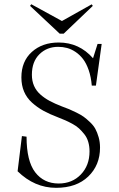

<svg xmlns="http://www.w3.org/2000/svg" viewBox="-20 -878 565 911"><path d="M263.2 -718.3 122.6 -850.1 128.4 -857.9 273.9 -778.3 415 -857.4 420.4 -850.1 282.2 -718.3ZM246.1 13.2Q144 13.2 63.5 -65.4L84 -232.4L106 -229.5Q106 -113.8 147 -60.5Q188 -7.3 258.3 -7.3Q322.3 -7.3 363.5 -50Q404.8 -92.8 404.8 -159.7Q404.8 -184.1 398.7 -204.8Q392.6 -225.6 380.1 -241.2Q367.7 -256.8 355 -268.6Q342.3 -280.3 322.8 -290.8Q303.2 -301.3 289.8 -307.1Q276.4 -313 256.3 -320.8Q215.3 -336.4 186 -352.5Q156.7 -368.7 131.8 -391.1Q106.9 -413.6 94.2 -443.4Q81.5 -473.1 81.5 -510.7Q81.5 -586.9 131.1 -631.6Q180.7 -676.3 258.3 -676.3Q356 -676.3 421.4 -601.6L442.9 -669.4H462.4L435.1 -471.7H415.5Q412.1 -512.7 400.9 -545.2Q389.6 -577.6 374 -597.9Q358.4 -618.2 338.4 -631.6Q318.4 -645 298.1 -650.4Q277.8 -655.8 256.3 -655.8Q202.6 -655.8 167 -620.6Q131.3 -585.4 131.3 -523.4Q131.3 -494.1 141.4 -470.9Q151.4 -447.8 171.4 -429.9Q191.4 -412.1 215.6 -399.2Q239.7 -386.2 273.9 -373Q295.9 -364.7 308.1 -359.9Q320.3 -355 342 -344.2Q363.8 -333.5 377 -324Q390.1 -314.5 406.7 -298.8Q423.3 -283.2 432.4 -266.6Q441.4 -250 448 -227.1Q454.6 -204.1 454.6 -177.7Q454.6 -94.2 398.7 -40.5Q342.8 13.2 246.1 13.2Z"/></svg>

Font: Elstob ExtraLight
Style: Regular
Weight: 200
Designer: Peter S. Baker
Version: Version 1.015